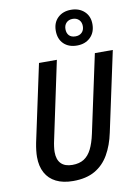

<svg xmlns="http://www.w3.org/2000/svg" viewBox="-105 -1059 817 1137"><g transform="rotate(-10 303.0 -490.5)"><path d="M241.7 9.8Q181.2 9.8 139.2 -11.2Q97.2 -32.2 75.7 -72Q54.2 -111.8 54.2 -167Q54.2 -184.1 56.6 -206.1Q59.1 -228 63.5 -250.5L162.6 -713.9H270L171.4 -248.5Q167 -229.5 164.6 -210.7Q162.1 -191.9 162.1 -177.7Q162.1 -132.3 185.3 -108.6Q208.5 -85 253.4 -85Q294.9 -85 322.8 -102.5Q350.6 -120.1 368.7 -156Q386.7 -191.9 398.4 -246.6L498.5 -713.9H606.4L503.9 -235.4Q488.3 -160.6 456.5 -105.5Q424.8 -50.3 372.6 -20.3Q320.3 9.8 241.7 9.8ZM403.3 -776.4Q353 -776.4 323.2 -805.4Q293.5 -834.5 293.5 -884.3Q293.5 -933.1 324 -962.2Q354.5 -991.2 403.3 -991.2Q452.1 -991.2 483.2 -962.4Q514.2 -933.6 514.2 -885.7Q514.2 -835.9 483.4 -806.2Q452.6 -776.4 403.3 -776.4ZM403.8 -831.5Q427.2 -831.5 441.7 -845.7Q456.1 -859.9 456.1 -883.8Q456.1 -907.7 441.7 -922.1Q427.2 -936.5 403.8 -936.5Q380.4 -936.5 366 -922.1Q351.6 -907.7 351.6 -883.8Q351.6 -859.9 364.7 -845.7Q377.9 -831.5 403.8 -831.5Z"/></g></svg>

Font: Open Sans SemiCondensed SemiBold
Style: Italic
Weight: 600
Width: 4
Italic angle: -12°
Designer: Monotype Design Team
Foundry: Monotype Imaging Inc.
Version: Version 3.000